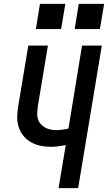

<svg xmlns="http://www.w3.org/2000/svg" viewBox="-20 -970 557 990"><path d="M282 0 319 -222Q299 -218 280 -215.5Q261 -213 242 -213Q213 -213 186 -219Q159 -225 136 -239Q113 -253 97 -274.5Q81 -296 74 -322.5Q67 -349 69 -377.5Q71 -406 76 -435L126 -735H227L175 -421Q173 -404 172 -388Q171 -372 175 -357.5Q179 -343 189 -331.5Q199 -320 212 -312.5Q225 -305 240.5 -302Q256 -299 272 -299Q287 -299 302.5 -301.5Q318 -304 333 -307L403 -735H505L383 0ZM495 -820H365L386 -950H517ZM295 -820H165L186 -950H317Z"/></svg>

Font: Iosevka SS04 Semibold Oblique
Style: Regular
Weight: 600
Italic angle: -9°
Monospace: yes
Designer: Belleve Invis
Foundry: Belleve Invis
Version: Version 19.0.0; ttfautohint (v1.8.4)